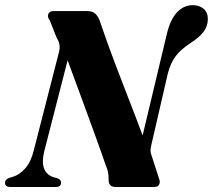

<svg xmlns="http://www.w3.org/2000/svg" viewBox="-44 -744 847 764"><path d="M132 -141.5Q111.5 -57.5 170 -38.5L185 -34.5Q199 -29 199 -17Q199 0 178 0H-2.5Q-24 0 -24 -16.5Q-24 -30 -7.5 -36L8.5 -41Q33.5 -48.5 56.5 -74.2Q79.5 -100 90.5 -146L190 -534Q199.5 -567 182 -592.5L154 -663Q144 -675 148 -687.5Q152 -700 170 -700H302.5Q321.5 -700 332.2 -692Q343 -684 351.5 -665Q383.5 -571.5 412.8 -494Q442 -416.5 469.5 -346.5Q497 -276.5 523.5 -205L620.5 -611.5Q634.5 -668 661.2 -695.8Q688 -723.5 723 -723.5Q750 -723.5 766.8 -708.5Q783.5 -693.5 783 -667.5Q783 -640.5 766.5 -618.2Q750 -596 713 -572Q675 -547 654.8 -520.2Q634.5 -493.5 623.5 -450.5L558.5 -168.5Q555 -154 555 -144.2Q555 -134.5 560.5 -121L588.5 -34.5Q594.5 -20.5 589.5 -10.2Q584.5 0 570 0H415.5Q387 0 388 -31Q389 -60.5 377 -85.5Q362 -130 337.5 -197.5Q313 -265 284 -344.2Q255 -423.5 225 -504Z"/></svg>

Font: Fraunces 72pt
Style: Bold Italic
Weight: 700
Italic angle: -16°
Version: Version 1.000;[b76b70a41]